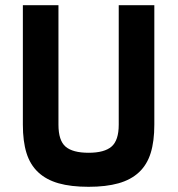

<svg xmlns="http://www.w3.org/2000/svg" viewBox="-20 -710 686 739"><path d="M205 -230Q205 -169 232.5 -145.5Q260 -122 321 -122Q382 -122 409.5 -146Q437 -170 437 -230V-690H574V-230Q574 -166 560 -121Q546 -76 515 -47Q484 -18 436 -4.5Q388 9 321 9Q253 9 205.5 -4.5Q158 -18 127 -47Q96 -76 82 -121Q68 -166 68 -230V-690H205V-230Z"/></svg>

Font: Panefresco 999wt
Style: Regular
Weight: 900
Version: Version 1.001